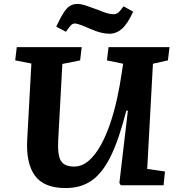

<svg xmlns="http://www.w3.org/2000/svg" viewBox="-20 -939 900 973"><path d="M726 -83 816 -70 809 0H592L585 -12L628 -378H620Q584 -236 542.5 -150Q501 -64 446 -25Q391 14 313 14Q202 14 156.5 -49.5Q111 -113 118 -233L139 -617L57 -633L65 -700H394L386 -633L296 -615L275 -230Q271 -155 288 -125Q305 -95 356 -95Q395 -95 428.5 -123.5Q462 -152 489.5 -201Q517 -250 538 -312Q559 -374 573.5 -440.5Q588 -507 597 -570L604 -616L522 -633L530 -700H839L831 -633L755 -616ZM535 -768Q493 -768 439 -792Q376 -820 360 -820Q349 -820 341 -812.5Q333 -805 314 -778L265 -804Q286 -849 302 -874Q318 -899 334.5 -909Q351 -919 372 -919Q390 -919 410.5 -912.5Q431 -906 474 -890Q505 -877 523 -872Q541 -867 555 -867Q569 -867 579 -875Q589 -883 606 -907L655 -880Q626 -817 597.5 -792.5Q569 -768 535 -768Z"/></svg>

Font: Literata 7pt
Style: Bold Italic
Weight: 700
Italic angle: -2°
Designer: Latin by Veronika Burian and Jose Scaglione. Greek by Irene Vlachou. Cyrillic by Vera Evstafieva
Foundry: TypeTogether
Version: Version 3.002